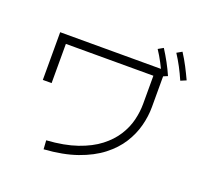

<svg xmlns="http://www.w3.org/2000/svg" viewBox="-148 -1019 1297 1233"><g transform="rotate(20 500.0 -402.0)"><path d="M271 45 267 -15Q388 -23 474.5 -53Q561 -83 618.5 -127.5Q676 -172 710 -225.5Q744 -279 758 -336Q772 -393 772 -448V-640H174V-372H114V-698H832V-448Q832 -385 815 -319.5Q798 -254 759.5 -193Q721 -132 656 -81.5Q591 -31 496 2.5Q401 36 271 45ZM823 -654Q804 -697 783.5 -736Q763 -775 739 -811L774 -831Q799 -792 821 -751.5Q843 -711 861 -670ZM945 -669Q926 -713 905 -752.5Q884 -792 860 -829L895 -849Q921 -809 942.5 -767.5Q964 -726 983 -685Z"/></g></svg>

Font: Murecho Thin Light
Style: Regular
Weight: 300
Version: Version 1.010